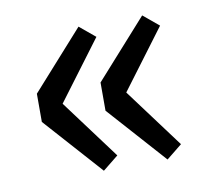

<svg xmlns="http://www.w3.org/2000/svg" viewBox="-53 -500 549 496"><g transform="rotate(-10 222.0 -252.0)"><path d="M182 -63 46 -215V-289L182 -441L223 -407L107 -252L223 -96ZM349 -63 213 -215V-289L349 -441L390 -407L274 -252L390 -96Z"/></g></svg>

Font: Assistant SemiBold
Style: Regular
Weight: 600
Designer: Hebrew By Ben Nathan, Latin by Paul Hunt
Version: Version 3.000